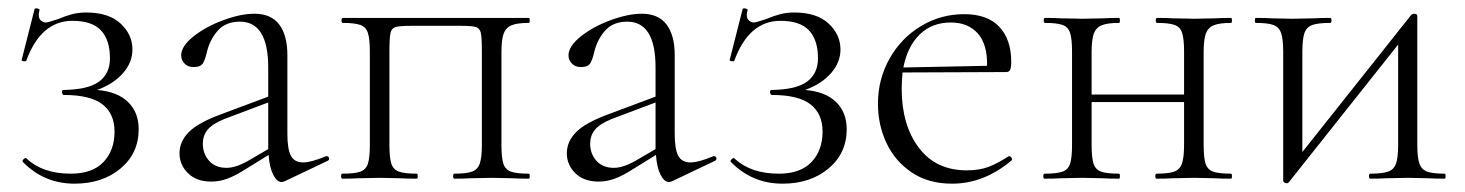

<svg xmlns="http://www.w3.org/2000/svg" viewBox="-20 -429 3517 461"><path d="M313 -119Q313 -61 269.5 -24.5Q226 12 159 12Q86 12 35 -40L34 -42Q34 -45 38 -48Q42 -51 44 -48Q83 -12 150 -12Q202 -12 228.5 -40Q255 -68 255 -113Q255 -156 226 -178.5Q197 -201 133 -201Q130 -201 129 -207Q128 -213 133 -213Q193 -214 218.5 -233.5Q244 -253 244 -289Q244 -333 222.5 -356Q201 -379 154 -379Q78 -379 43 -283Q42 -281 36.5 -282Q31 -283 32 -285L63 -407Q63 -409 67 -409Q70 -409 73 -407.5Q76 -406 75 -405Q73 -397 73 -394Q73 -384 78.5 -379.5Q84 -375 90 -375Q95 -375 119 -383Q138 -391 153.5 -395Q169 -399 187 -399Q241 -399 269.5 -372.5Q298 -346 298 -310Q298 -279 275 -253Q252 -227 213 -213Q262 -209 287.5 -184Q313 -159 313 -119Z M765 -54Q769 -54 770 -49.5Q771 -45 767 -43L664 6Q660 8 656 8Q645 8 636 -9.5Q627 -27 625 -57L570 -23Q545 -7 526 0Q507 7 487 7Q452 7 431.5 -13Q411 -33 411 -61Q411 -89 433 -111.5Q455 -134 509 -154L624 -197V-267Q624 -377 556 -377Q522 -377 503 -355.5Q484 -334 477 -305Q473 -287 467.5 -277.5Q462 -268 445 -268Q431 -268 423 -276.5Q415 -285 415 -296Q415 -318 444.5 -341.5Q474 -365 516 -380.5Q558 -396 591 -396Q631 -396 650.5 -370Q670 -344 670 -297V-108Q670 -71 678.5 -55Q687 -39 708 -39Q727 -39 763 -54ZM624 -71V-74V-183L518 -143Q489 -131 478 -117Q467 -103 467 -84Q467 -60 482 -43Q497 -26 524 -26Q546 -26 576 -43Z M1250 0Q1225 0 1211 -1L1162 -2L1109 -1Q1095 0 1071 0Q1068 0 1068 -6Q1068 -12 1071 -12Q1100 -12 1113.5 -17Q1127 -22 1132 -36.5Q1137 -51 1137 -81V-305Q1137 -339 1134.5 -350Q1132 -361 1123 -364Q1114 -367 1085 -367H969Q939 -367 929.5 -364Q920 -361 917.5 -349.5Q915 -338 915 -303V-81Q915 -51 919.5 -36.5Q924 -22 937.5 -17Q951 -12 981 -12Q983 -12 983 -6Q983 0 981 0Q956 0 942 -1L893 -2L841 -1Q827 0 802 0Q799 0 799 -6Q799 -12 802 -12Q832 -12 845.5 -17Q859 -22 863.5 -36.5Q868 -51 868 -81V-305Q868 -335 863.5 -349.5Q859 -364 845.5 -369Q832 -374 803 -374Q800 -374 800 -380Q800 -386 803 -386H1250Q1252 -386 1252 -380Q1252 -374 1250 -374Q1221 -374 1207.5 -368Q1194 -362 1189 -347.5Q1184 -333 1184 -303V-81Q1184 -51 1188.5 -36.5Q1193 -22 1206.5 -17Q1220 -12 1250 -12Q1252 -12 1252 -6Q1252 0 1250 0Z M1695 -54Q1699 -54 1700 -49.5Q1701 -45 1697 -43L1594 6Q1590 8 1586 8Q1575 8 1566 -9.5Q1557 -27 1555 -57L1500 -23Q1475 -7 1456 0Q1437 7 1417 7Q1382 7 1361.5 -13Q1341 -33 1341 -61Q1341 -89 1363 -111.5Q1385 -134 1439 -154L1554 -197V-267Q1554 -377 1486 -377Q1452 -377 1433 -355.5Q1414 -334 1407 -305Q1403 -287 1397.5 -277.5Q1392 -268 1375 -268Q1361 -268 1353 -276.5Q1345 -285 1345 -296Q1345 -318 1374.5 -341.5Q1404 -365 1446 -380.5Q1488 -396 1521 -396Q1561 -396 1580.5 -370Q1600 -344 1600 -297V-108Q1600 -71 1608.5 -55Q1617 -39 1638 -39Q1657 -39 1693 -54ZM1554 -71V-74V-183L1448 -143Q1419 -131 1408 -117Q1397 -103 1397 -84Q1397 -60 1412 -43Q1427 -26 1454 -26Q1476 -26 1506 -43Z M2013 -119Q2013 -61 1969.5 -24.5Q1926 12 1859 12Q1786 12 1735 -40L1734 -42Q1734 -45 1738 -48Q1742 -51 1744 -48Q1783 -12 1850 -12Q1902 -12 1928.5 -40Q1955 -68 1955 -113Q1955 -156 1926 -178.5Q1897 -201 1833 -201Q1830 -201 1829 -207Q1828 -213 1833 -213Q1893 -214 1918.5 -233.5Q1944 -253 1944 -289Q1944 -333 1922.5 -356Q1901 -379 1854 -379Q1778 -379 1743 -283Q1742 -281 1736.5 -282Q1731 -283 1732 -285L1763 -407Q1763 -409 1767 -409Q1770 -409 1773 -407.5Q1776 -406 1775 -405Q1773 -397 1773 -394Q1773 -384 1778.5 -379.5Q1784 -375 1790 -375Q1795 -375 1819 -383Q1838 -391 1853.5 -395Q1869 -399 1887 -399Q1941 -399 1969.5 -372.5Q1998 -346 1998 -310Q1998 -279 1975 -253Q1952 -227 1913 -213Q1962 -209 1987.5 -184Q2013 -159 2013 -119Z M2403 -54Q2406 -54 2408.5 -50.5Q2411 -47 2409 -44Q2343 12 2266 12Q2209 12 2169 -15Q2129 -42 2108.5 -85.5Q2088 -129 2088 -180Q2088 -239 2116 -288.5Q2144 -338 2191.5 -366.5Q2239 -395 2295 -395Q2351 -395 2379.5 -364.5Q2408 -334 2408 -281Q2408 -267 2405.5 -261.5Q2403 -256 2396 -256L2147 -255Q2145 -231 2145 -216Q2145 -129 2186 -74.5Q2227 -20 2301 -20Q2332 -20 2354 -28.5Q2376 -37 2402 -54ZM2149 -267 2350 -271Q2351 -323 2327.5 -349Q2304 -375 2263 -375Q2218 -375 2188.5 -346.5Q2159 -318 2149 -267Z M2936 0Q2911 0 2897 -1L2848 -2L2795 -1Q2781 0 2757 0Q2754 0 2754 -6Q2754 -12 2757 -12Q2786 -12 2799.5 -17Q2813 -22 2818 -36.5Q2823 -51 2823 -81V-184H2601V-81Q2601 -51 2605.5 -36.5Q2610 -22 2623.5 -17Q2637 -12 2667 -12Q2669 -12 2669 -6Q2669 0 2667 0Q2642 0 2628 -1L2579 -2L2527 -1Q2513 0 2488 0Q2485 0 2485 -6Q2485 -12 2488 -12Q2518 -12 2531.5 -17Q2545 -22 2549.5 -36.5Q2554 -51 2554 -81V-305Q2554 -335 2549.5 -349.5Q2545 -364 2531.5 -369Q2518 -374 2489 -374Q2486 -374 2486 -380Q2486 -386 2489 -386Q2513 -386 2527 -385L2579 -384L2629 -385Q2643 -386 2667 -386Q2669 -386 2669 -380Q2669 -374 2667 -374Q2638 -374 2624.5 -368Q2611 -362 2606 -347.5Q2601 -333 2601 -303V-202H2823V-305Q2823 -335 2818.5 -349.5Q2814 -364 2800.5 -369Q2787 -374 2758 -374Q2755 -374 2755 -380Q2755 -386 2758 -386Q2782 -386 2796 -385L2848 -384L2898 -385Q2912 -386 2936 -386Q2938 -386 2938 -380Q2938 -374 2936 -374Q2907 -374 2893.5 -368Q2880 -362 2875 -347.5Q2870 -333 2870 -303V-81Q2870 -51 2874.5 -36.5Q2879 -22 2892.5 -17Q2906 -12 2936 -12Q2938 -12 2938 -6Q2938 0 2936 0Z M3449 0Q3424 0 3410 -1L3361 -2L3308 -1Q3294 0 3270 0Q3267 0 3267 -6Q3267 -12 3270 -12Q3299 -12 3313 -17Q3327 -22 3332 -36.5Q3337 -51 3337 -81V-322L3075 8Q3074 9 3073 10Q3072 11 3070 11Q3066 11 3063.5 9Q3061 7 3061 5V-305Q3061 -335 3056 -349.5Q3051 -364 3037.5 -369Q3024 -374 2995 -374Q2993 -374 2993 -380Q2993 -386 2995 -386Q3020 -386 3034 -385L3083 -384L3135 -385Q3149 -386 3174 -386Q3177 -386 3177 -380Q3177 -374 3174 -374Q3145 -374 3131 -369Q3117 -364 3112 -349.5Q3107 -335 3107 -305V-64L3369 -394Q3373 -396 3374 -396Q3383 -396 3383 -391V-81Q3383 -51 3388 -36.5Q3393 -22 3406.5 -17Q3420 -12 3449 -12Q3451 -12 3451 -6Q3451 0 3449 0Z"/></svg>

Font: Cormorant Garamond Light
Style: Regular
Weight: 300
Designer: Christian Thalmann (Catharsis Fonts)
Version: Version 3.000